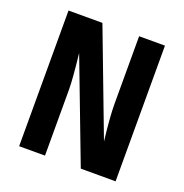

<svg xmlns="http://www.w3.org/2000/svg" viewBox="-120 -767 840 876"><g transform="rotate(20 300.0 -329.5)"><path d="M365.2 0 177.7 -493.2Q191.4 -370.1 191.4 -320.3V0H65.9V-658.7H230.5L422.4 -152.3Q408.7 -267.1 408.7 -330.6V-658.7H534.2V0Z"/></g></svg>

Font: Liberation Mono
Style: Bold
Weight: 700
Monospace: yes
Designer: Steve Matteson
Foundry: Ascender Corporation
Version: Version 2.1.5